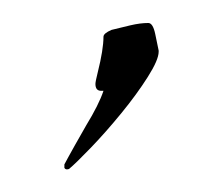

<svg xmlns="http://www.w3.org/2000/svg" viewBox="-20 -82 183 167"><path d="M40 65Q37 66 36 64V61Q36 61 39.5 54.5Q43 48 55 27Q66 9 70 -3H68Q63 -3 63 -9Q63 -11 65 -19Q70 -39 70 -50Q70 -53 77 -56Q85 -58 93.5 -60Q102 -62 109 -62Q113 -62 115 -52.5Q117 -43 118 -38V-37Q118 -30 108.5 -15Q99 0 85.5 16.5Q72 33 59 46.5Q46 60 40 65Z"/></svg>

Font: Allison
Style: Regular
Weight: 400
Designer: Robert E. Leuschke
Foundry: Robert E. Leuschke
Version: Version 1.010; ttfautohint (v1.8.3)